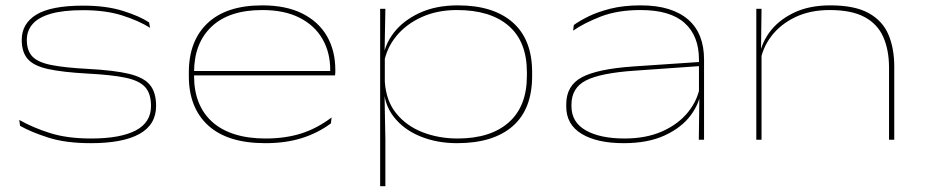

<svg xmlns="http://www.w3.org/2000/svg" viewBox="-20 -508 3361 698"><path d="M310 12.5Q218.5 12.5 155.5 -7.8Q92.5 -28 53 -50.5L50 -72Q100.5 -43.5 162.8 -24Q225 -4.5 311 -4.5Q417 -4.5 473 -33.5Q529 -62.5 529 -123Q529 -167.5 507.8 -191.2Q486.5 -215 436.2 -225.5Q386 -236 298.5 -240.5Q207 -245.5 154.8 -257Q102.5 -268.5 80.8 -293.5Q59 -318.5 59 -363Q59 -422.5 112.5 -455Q166 -487.5 282.5 -487.5Q366.5 -487.5 427.5 -468.2Q488.5 -449 522 -426.5L525.5 -407Q484 -433 423.8 -452Q363.5 -471 281.5 -471Q209 -471 164 -457.8Q119 -444.5 98.2 -420.2Q77.5 -396 77.5 -363Q77.5 -324 97.5 -302.8Q117.5 -281.5 166 -271.8Q214.5 -262 300 -257.5Q395.5 -252.5 449.2 -239.5Q503 -226.5 525.2 -199.2Q547.5 -172 547.5 -123Q547.5 -55 487.2 -21.2Q427 12.5 310 12.5Z M944.5 12.5Q807.5 12.5 737 -51.8Q666.5 -116 666.5 -231.5V-245Q666.5 -360 735 -424.2Q803.5 -488.5 933.5 -488.5Q1020 -488.5 1079.2 -458.8Q1138.5 -429 1168.8 -376.2Q1199 -323.5 1199 -254.5V-252.5Q1199 -249 1199 -244.2Q1199 -239.5 1198 -234H1180Q1180.5 -238 1180.5 -243.2Q1180.5 -248.5 1180.5 -253.5Q1180.5 -317.5 1152.2 -366.5Q1124 -415.5 1069 -443.5Q1014 -471.5 933.5 -471.5Q813 -471.5 749.2 -411.2Q685.5 -351 685.5 -245V-240V-237.5V-231.5Q685.5 -178 702.2 -136Q719 -94 752 -64.5Q785 -35 833.5 -19.8Q882 -4.5 945 -4.5Q1017.5 -4.5 1075 -22.8Q1132.5 -41 1185.5 -81L1183 -59.5Q1136 -24.5 1077.5 -6Q1019 12.5 944.5 12.5ZM675.5 -234V-250H1191.5V-234Z M1641.5 12.5Q1568 12.5 1507.2 -12.5Q1446.5 -37.5 1410.5 -84.5Q1374.5 -131.5 1374.5 -197.5H1369.5L1379 -211Q1383.5 -141 1421 -95.2Q1458.5 -49.5 1517 -27Q1575.5 -4.5 1643.5 -4.5Q1763 -4.5 1829.2 -62.8Q1895.5 -121 1895.5 -232.5V-245Q1895.5 -357 1829 -414.2Q1762.5 -471.5 1641.5 -471.5Q1569.5 -471.5 1512.8 -445.8Q1456 -420 1420.2 -376Q1384.5 -332 1375.5 -277L1365.5 -291H1372Q1376.5 -342.5 1410.5 -387.5Q1444.5 -432.5 1504.2 -460.5Q1564 -488.5 1644.5 -488.5Q1773.5 -488.5 1844 -426.5Q1914.5 -364.5 1914.5 -245.5V-231.5Q1914.5 -111 1843.8 -49.2Q1773 12.5 1641.5 12.5ZM1362 169V-476H1381L1378 -312.5L1379 -305.5V-171L1378 -161L1381 0V169Z M2520.5 0 2522.5 -159.5 2521 -166.5V-286.5V-292Q2521 -377.5 2468.8 -424.5Q2416.5 -471.5 2309 -471.5Q2224.5 -471.5 2163.2 -447.5Q2102 -423.5 2063.5 -396.5L2066 -417Q2085.5 -431.5 2118.8 -448Q2152 -464.5 2199.5 -476.5Q2247 -488.5 2309 -488.5Q2367.5 -488.5 2410.8 -475Q2454 -461.5 2482.8 -436Q2511.5 -410.5 2525.5 -374.2Q2539.5 -338 2539.5 -292V0ZM2247.5 12.5Q2151 12.5 2094.8 -21.2Q2038.5 -55 2038.5 -121V-128.5Q2038.5 -197 2095.5 -227.2Q2152.5 -257.5 2283.5 -266.5L2528 -283V-268L2286 -251Q2163 -242.5 2110.2 -215.5Q2057.5 -188.5 2057.5 -127.5V-122Q2057.5 -63.5 2109.8 -34Q2162 -4.5 2250.5 -4.5Q2329 -4.5 2387.5 -30.5Q2446 -56.5 2481.5 -100.5Q2517 -144.5 2525.5 -198.5L2534.5 -184H2529Q2525 -135 2491.8 -89.8Q2458.5 -44.5 2397.2 -16Q2336 12.5 2247.5 12.5Z M3212 0V-261.5Q3212 -326 3191.2 -373.2Q3170.5 -420.5 3123.2 -446Q3076 -471.5 2996 -471.5Q2925.5 -471.5 2871.5 -445.8Q2817.5 -420 2784.2 -376.5Q2751 -333 2743 -278.5L2735 -293H2739.5Q2744 -343.5 2775.5 -388Q2807 -432.5 2863.5 -460.5Q2920 -488.5 2998.5 -488.5Q3086.5 -488.5 3137.2 -460.8Q3188 -433 3209.5 -383Q3231 -333 3231 -266V0ZM2729.5 0V-476H2748.5L2746.5 -316H2748.5V0Z"/></svg>

Font: Anek Latin Expanded Thin
Style: Regular
Weight: 250
Width: 7
Designer: Yesha Goshar
Foundry: Ek Type
Version: Version 1.003